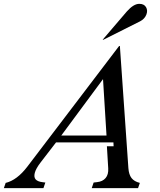

<svg xmlns="http://www.w3.org/2000/svg" viewBox="-100 -970 827 990"><path d="M451.2 -215.8H485.8L484.9 -235.8H189L108.9 -131.8Q85 -100.6 79.3 -78.4Q73.7 -56.2 84 -44.9Q94.2 -33.7 118.2 -30.8L133.8 -28.8L124 0H-80.1L-70.8 -26.9Q-12.2 -41 41 -110.8L514.2 -732.9H518.1L562 -103Q564.5 -69.8 578.1 -52Q591.8 -34.2 621.1 -26.9L611.8 0H373L382.8 -28.8L399.9 -30.8Q429.2 -33.7 444.6 -52Q460 -70.3 458 -102.1ZM431.2 -562 215.8 -271H449.2ZM429.2 -765.1 554.2 -911.1Q588.9 -950.2 618.2 -950.2Q643.1 -950.2 653.1 -932.9Q663.1 -915.5 654.3 -893.8Q645.5 -872.1 622.1 -859.9L433.1 -765.1Z"/></svg>

Font: Redaction
Style: Italic
Weight: 400
Designer: Jeremy Mickel / Forest Young
Foundry: MCKL
Version: Version 2.001;hotconv 1.0.113;makeotfexe 2.5.65598 DEVELOPME